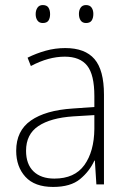

<svg xmlns="http://www.w3.org/2000/svg" viewBox="-20 -729 508 759"><path d="M238 -539Q316 -539 353.5 -495.5Q391 -452 391 -355V0H361L355 -94H353Q334 -52 296.5 -21Q259 10 190 10Q117 10 80.5 -30Q44 -70 44 -133Q44 -212 102 -252.5Q160 -293 267 -300L353 -306V-349Q353 -434 324.5 -469.5Q296 -505 236 -505Q204 -505 171 -496Q138 -487 102 -468L89 -501Q123 -518 160.5 -528.5Q198 -539 238 -539ZM270 -269Q180 -263 131.5 -230.5Q83 -198 83 -133Q83 -80 112.5 -51.5Q142 -23 195 -23Q275 -23 313.5 -76.5Q352 -130 353 -219V-274ZM121 -673Q121 -688 128 -698.5Q135 -709 149 -709Q165 -709 171.5 -699Q178 -689 178 -673Q178 -657 171.5 -647.5Q165 -638 149 -638Q135 -638 128 -648Q121 -658 121 -673ZM292 -674Q292 -689 299 -699Q306 -709 320 -709Q335 -709 342 -699Q349 -689 349 -674Q349 -658 342.5 -648Q336 -638 320 -638Q306 -638 299 -648Q292 -658 292 -674Z"/></svg>

Font: Noto Sans Kannada SemiCondensed ExtraLight
Style: Regular
Weight: 200
Width: 4
Designer: Jelle Bosma - Monotype Design Team
Foundry: Monotype Imaging Inc.
Version: Version 2.005; ttfautohint (v1.8.4.7-5d5b)